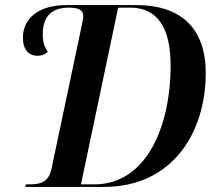

<svg xmlns="http://www.w3.org/2000/svg" viewBox="-20 -734 852 754"><path d="M79 0H388C661 0 788 -218 788 -447C788 -621 693 -714 515 -714H242C126 -714 70 -658 70 -586C70 -539 93 -515 127 -515C143 -515 157 -520 168 -531C157 -547 148 -562 148 -599C148 -672 185 -704 250 -704C286 -704 307 -696 307 -671C307 -662 303 -644 300 -629L182 -70C171 -18 137 -10 97 -10H82ZM351 -10H298L444 -704H492C597 -704 650 -626 650 -478C650 -230 551 -10 351 -10Z"/></svg>

Font: Noto Serif Display SemiCondensed SemiBold
Style: Italic
Weight: 600
Width: 4
Italic angle: -12°
Designer: Monotype Design Team
Foundry: Monotype Imaging Inc.
Version: Version 2.009